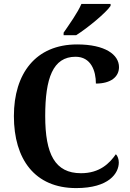

<svg xmlns="http://www.w3.org/2000/svg" viewBox="-20 -951 666 981"><path d="M305 -784V-771H369C429 -809 522 -886 545 -921V-931H396C377 -886 333 -825 305 -784ZM369 10C537 10 587 -66 587 -121C587 -137 581 -155 572 -163C540 -117 490 -66 394 -66C261 -66 211 -163 211 -358C211 -551 250 -661 366 -661C445 -661 470 -589 470 -524C547 -524 588 -559 588 -608C588 -672 517 -724 374 -724C162 -724 51 -575 51 -358C51 -137 158 10 369 10Z"/></svg>

Font: Noto Serif Georgian SemiCondensed Bold
Style: Regular
Weight: 700
Width: 4
Designer: Monotype Design Team, Akaki Razmadze
Foundry: Google LLC
Version: Version 2.003